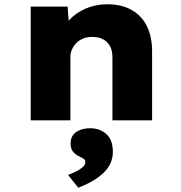

<svg xmlns="http://www.w3.org/2000/svg" viewBox="-20 -564 848 900"><path d="M124 0V-533H297L306 -409L262 -397Q274 -437 305 -470.5Q336 -504 382 -524Q428 -544 483 -544Q550 -544 597.5 -517Q645 -490 669 -440.5Q693 -391 693 -323V0H507V-295Q507 -326 496 -347Q485 -368 463.5 -379.5Q442 -391 413 -391Q388 -391 369 -383Q350 -375 337 -361.5Q324 -348 317 -331.5Q310 -315 310 -298V0H217Q178 0 155 0Q132 0 124 0ZM347 316 299 256Q313 251 332 242Q351 233 365.5 221.5Q380 210 380 195Q380 186 373 181Q366 176 353 170Q332 160 321.5 146Q311 132 311 110Q311 72 337.5 54.5Q364 37 402 37Q447 37 478 64Q509 91 509 148Q509 177 497.5 202Q486 227 464 247.5Q442 268 412.5 285Q383 302 347 316Z"/></svg>

Font: Lexend Exa ExtraBold
Style: Regular
Weight: 800
Designer: Bonnie Shaver-Troup, Thomas Jockin
Foundry: Lexend
Version: Version 1.007